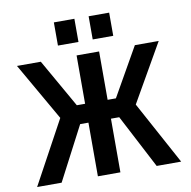

<svg xmlns="http://www.w3.org/2000/svg" viewBox="-98 -1044 1135 1142"><g transform="rotate(-10 469.0 -473.5)"><path d="M512 -807V-947H636V-807ZM302 -807V-947H426V-807ZM756 0 587 -324H537V0H401V-324H351L182 0H34L241 -381L41 -730H185L351 -438H401V-730H537V-438H587L753 -730H897L697 -381L904 0Z"/></g></svg>

Font: M PLUS 1p
Style: Bold
Weight: 700
Version: Version 1.062